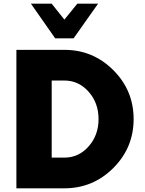

<svg xmlns="http://www.w3.org/2000/svg" viewBox="-20 -1020 786 1040"><path d="M278.8 -812.5 147.5 -1000H260L328.8 -913.8L398.8 -1000H511.2L378.8 -812.5ZM68.8 0V-750H328.8Q483.8 -750 593.8 -640Q703.8 -530 703.8 -375Q703.8 -220 593.8 -110Q483.8 0 328.8 0ZM260 -166.2H328.8Q406.2 -166.2 460 -226.9Q513.8 -287.5 513.8 -375Q513.8 -462.5 460 -523.1Q406.2 -583.8 328.8 -583.8H260Z"/></svg>

Font: Now Alt Black
Style: Regular
Weight: 900
Designer: Alfredo Marco Pradil
Foundry: Alfredo Marco Pradil
Version: Version 1.002;PS 001.002;hotconv 1.0.88;makeotf.lib2.5.64775